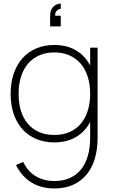

<svg xmlns="http://www.w3.org/2000/svg" viewBox="-20 -809 641 1084"><path d="M323 -759Q317 -759 309 -755Q301 -751 296.2 -743.2Q291.5 -735.5 291.5 -726Q291.5 -723 292 -720H323V-660H263V-720Q263 -744 272.5 -759.5Q282 -775 295.8 -782Q309.5 -789 323 -789ZM287 -555Q358 -555 409 -524.8Q460 -494.5 489 -439.5V-540H531V-30Q531 33.5 515.5 86Q500 138.5 469.2 176Q438.5 213.5 393 234.2Q347.5 255 287 255Q213 255 158.5 221.8Q104 188.5 70 123L111 105Q136 158.5 181.8 185.8Q227.5 213 287 213Q337 213 374.8 195.8Q412.5 178.5 438 146.8Q463.5 115 476.2 70Q489 25 489 -30V-120Q459.5 -64.5 408.2 -34.8Q357 -5 287 -5Q230.5 -5 184.8 -24.2Q139 -43.5 106.8 -79.2Q74.5 -115 57.2 -165.8Q40 -216.5 40 -279Q40 -343 57.8 -394.2Q75.5 -445.5 107.8 -481.2Q140 -517 185.5 -536Q231 -555 287 -555ZM287 -47Q334.5 -47 372 -63.2Q409.5 -79.5 435.5 -109.8Q461.5 -140 475.2 -183Q489 -226 489 -279Q489 -334 474.8 -377.5Q460.5 -421 434.2 -451Q408 -481 370.5 -497Q333 -513 287 -513Q240 -513 202.5 -496.8Q165 -480.5 138.8 -450.2Q112.5 -420 98.8 -376.8Q85 -333.5 85 -279Q85 -224 99 -180.8Q113 -137.5 139.2 -107.8Q165.5 -78 202.8 -62.5Q240 -47 287 -47Z"/></svg>

Font: Vela Sans ExtLt
Style: Regular
Weight: 200
Designer: Principal design: Mikhail Sharanda - project Manrope.
Design modification: Ravid Balaliev
Foundry: Mikhail Sharanda
Version: Version 1.001